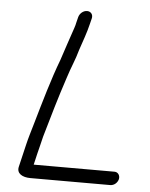

<svg xmlns="http://www.w3.org/2000/svg" viewBox="-52 -729 627 800"><g transform="rotate(5 261.5 -329.0)"><path d="M245 -657 239 -633C238 -627 236 -620 233 -611C218 -569 202 -518 187 -474C155 -390 127 -291 101 -201C92 -170 82 -138 75 -108L53 -15C46 14 72 28 105 28H439C455 28 469 16 473 0C476 -15 467 -29 452 -29H114L125 -76C127 -85 130 -96 133 -108C136 -120 139 -134 143 -149C168 -236 191 -316 219 -400C234 -448 249 -478 261 -522C274 -561 287 -595 296 -633L302 -657C306 -673 296 -686 280 -686C264 -686 249 -673 245 -657Z"/></g></svg>

Font: Electronic
Style: It
Weight: 400
Version: Version 1.011